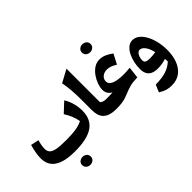

<svg xmlns="http://www.w3.org/2000/svg" viewBox="-122 -1520 2439 2439"><g transform="rotate(-45 1097.0 -300.5)"><path d="M728 -218.8Q711.9 -319.3 644.5 -426.8L773.4 -546.9Q844.2 -429.2 844.2 -288.6Q844.2 -137.7 739.5 -64Q634.8 9.8 414.1 9.8Q224.6 9.8 132.3 -51.5Q40 -112.8 40 -235.8Q40 -321.3 74.7 -443.8L184.1 -419.9Q173.8 -391.1 167.2 -352.5Q160.6 -314 160.6 -288.1Q160.6 -243.7 185.3 -218Q210 -192.4 269 -181.6Q328.1 -170.9 430.2 -170.9Q539.6 -170.9 608.6 -182.1Q677.7 -193.4 728 -218.8ZM352.1 196.8Q352.1 164.6 374.8 145Q397.5 125.5 429.7 125.5Q461.9 125.5 484.6 145Q507.3 164.6 507.3 196.8Q507.3 229 484.6 248.5Q461.9 268.1 429.7 268.1Q397.5 268.1 374.8 248.5Q352.1 229 352.1 196.8Z M1077.6 -811V-208.5Q1091.8 -195.3 1112.3 -188Q1132.8 -180.7 1166.5 -180.7H1167V0H1166.5Q1092.8 0 1046.6 -17.3Q1000.5 -34.7 975.8 -64.5Q951.2 -94.2 942.1 -131.8Q933.1 -169.4 933.1 -210V-397.9Q933.1 -486.3 927 -568.6Q920.9 -650.9 906.7 -718.3Z M1454.6 -598.1Q1503.9 -598.1 1548.8 -578.1Q1593.8 -558.1 1636.2 -525.4L1566.9 -393.1Q1529.3 -417 1498 -428.7Q1466.8 -440.4 1430.2 -440.4Q1382.8 -440.4 1349.6 -413.3Q1316.4 -386.2 1316.4 -343.3Q1316.4 -305.2 1348.1 -283.7Q1379.9 -262.2 1430.4 -253.4Q1481 -244.6 1538.1 -244.6Q1588.9 -244.6 1653.8 -251L1635.7 -96.2Q1553.2 -94.7 1501.2 -80.6Q1449.2 -66.4 1402.3 -46.4Q1369.6 -32.2 1337.2 -21.7Q1304.7 -11.2 1264.4 -5.6Q1224.1 0 1167 0Q1156.7 0 1151.6 -8.1Q1146.5 -16.1 1146.5 -37.6V-143.1Q1146.5 -164.6 1151.6 -172.6Q1156.7 -180.7 1167 -180.7Q1192.9 -180.7 1224.4 -181.4Q1255.9 -182.1 1277.8 -183.1Q1243.7 -204.6 1226.6 -232.4Q1209.5 -260.3 1209.5 -299.8Q1209.5 -341.8 1227.5 -392.8Q1245.6 -443.8 1278.3 -490.7Q1311 -537.6 1356 -567.9Q1400.9 -598.1 1454.6 -598.1ZM1360.8 -816.4Q1360.8 -848.6 1383.5 -868.2Q1406.2 -887.7 1438.5 -887.7Q1470.7 -887.7 1493.4 -868.2Q1516.1 -848.6 1516.1 -816.4Q1516.1 -784.2 1493.4 -764.6Q1470.7 -745.1 1438.5 -745.1Q1406.2 -745.1 1383.5 -764.6Q1360.8 -784.2 1360.8 -816.4Z M1872.6 287.1Q1827.6 287.1 1787.6 275.9Q1747.6 264.6 1694.8 232.4L1736.8 134.3Q1851.6 132.8 1926.3 108.6Q2001 84.5 2052.7 33.7Q2052.2 21.5 2051.5 10Q2050.8 -1.5 2049.8 -14.2Q2018.6 -3.4 1980.5 3.2Q1942.4 9.8 1898.9 9.8Q1817.9 9.8 1775.6 -28.8Q1733.4 -67.4 1733.4 -147.9Q1733.4 -205.6 1746.6 -263.4Q1759.8 -321.3 1784.4 -369.4Q1809.1 -417.5 1844.7 -446.5Q1880.4 -475.6 1924.8 -475.6Q1974.1 -475.6 2015.6 -443.4Q2057.1 -411.1 2087.6 -355Q2118.2 -298.8 2135.3 -226.3Q2152.3 -153.8 2152.3 -72.8Q2152.3 27.8 2122.1 109.4Q2091.8 190.9 2029.8 239Q1967.8 287.1 1872.6 287.1ZM2023.4 -162.1Q2006.8 -235.4 1974.6 -279.5Q1942.4 -323.7 1903.3 -323.7Q1883.3 -323.7 1867.2 -306.2Q1851.1 -288.6 1841.8 -262Q1832.5 -235.4 1832.5 -208Q1832.5 -174.8 1854.5 -163.8Q1876.5 -152.8 1918 -152.8Q1973.1 -152.8 2023.4 -162.1Z"/></g></svg>

Font: Pinar DS4-Bold
Style: Regular
Weight: 700
Designer: Amin Abedi
Version: Version 2.000